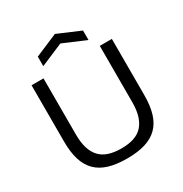

<svg xmlns="http://www.w3.org/2000/svg" viewBox="-217 -1123 1230 1294"><g transform="rotate(-30 398.5 -475.5)"><path d="M399 10Q316 10 257 -8Q198 -26 160 -64Q122 -102 104 -161Q86 -220 86 -303V-740H179V-304Q179 -240 193 -195.5Q207 -151 234.5 -122.5Q262 -94 303.5 -81Q345 -68 399 -68Q453 -68 494 -81Q535 -94 562 -122.5Q589 -151 603 -195.5Q617 -240 617 -304V-740H711V-303Q711 -220 693 -161Q675 -102 637 -64Q599 -26 540 -8Q481 10 399 10ZM219 -886 395 -961 571 -886V-812L395 -887L219 -812Z"/></g></svg>

Font: Encode Sans Wide
Style: Regular
Weight: 400
Designer: Pablo Impallari, Andres Torresi
Foundry: Pablo Impallari, Andres Torresi
Version: Version 1.000; ttfautohint (v1.00) -l 8 -r 50 -G 200 -x 14 -